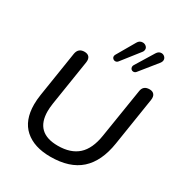

<svg xmlns="http://www.w3.org/2000/svg" viewBox="-209 -1062 1149 1219"><g transform="rotate(30 365.5 -452.5)"><path d="M82 -228Q82 -261 88 -300L140 -632Q148 -677 193 -677Q217 -677 228 -663Q239 -649 235 -623L183 -292Q178 -257 178 -234Q178 -75 343 -75Q437 -75 490.5 -123Q544 -171 560 -274L617 -632Q623 -677 670 -677Q693 -677 704 -663Q715 -649 711 -623L656 -272Q634 -131 556 -61Q478 9 337 9Q217 9 149.5 -51Q82 -111 82 -228ZM390 -722Q381 -722 374 -728.5Q367 -735 367 -744Q367 -751 371 -758L448 -891Q460 -913 484 -913Q498 -913 508.5 -904Q519 -895 519 -883Q519 -869 510 -859L411 -733Q403 -722 390 -722ZM523 -722Q514 -722 507.5 -728.5Q501 -735 501 -745Q501 -752 505 -759L587 -893Q600 -914 620 -914Q634 -914 644 -904.5Q654 -895 654 -882Q654 -870 644 -857L544 -733Q536 -722 523 -722Z"/></g></svg>

Font: SN Pro
Style: Italic
Weight: 400
Italic angle: -9°
Designer: Tobias Whetton
Foundry: Supernotes
Version: Version 1.003